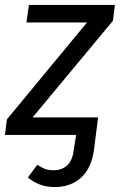

<svg xmlns="http://www.w3.org/2000/svg" viewBox="-32 -546 485 777"><path d="M425 -462 100 -71H365L356 0L348 63Q337 137 295 174Q253 211 189 211Q126 211 81 172L119 121Q135 132 150 137.5Q165 143 185 143Q218 143 239.5 123.5Q261 104 266 64L276 0H-12L-4 -63L320 -455H75L85 -526H433Z"/></svg>

Font: Fira Sans Book
Style: Italic
Weight: 350
Italic angle: -8°
Designer: bBox Type GmbH & Carrois Corporate GbR & Edenspiekermann AG
Foundry: bBox Type GmbH & Carrois Corporate GbR & Edenspiekermann AG
Version: Version 4.301